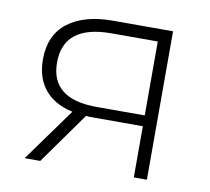

<svg xmlns="http://www.w3.org/2000/svg" viewBox="-64 -593 729 665"><g transform="rotate(10 300.5 -261.0)"><path d="M493 -522V0H447V-180H273Q255 -180 247 -181L118 0H63L198 -187Q134 -201 100 -242Q66 -283 66 -348Q66 -434 123.5 -478Q181 -522 281 -522ZM278 -218H447V-478H284Q116 -478 116 -346Q116 -218 278 -218Z"/></g></svg>

Font: Montserrat Atlas Light
Style: Regular
Weight: 300
Designer: Julieta Ulanovsky
Foundry: Julieta Ulanovsky
Version: Version 7.200